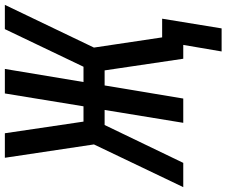

<svg xmlns="http://www.w3.org/2000/svg" viewBox="-102 -684 933 791"><g transform="rotate(-90 364.5 -288.5)"><path d="M548 158H643L683 -87H606L564 -368L740 -735H640L485 -411H422L476 -735H375L322 -411H259L211 -735H110L165 -368L-11 0H89L245 -324H307L254 0H354L408 -324H470L518 0H575Z"/></g></svg>

Font: Iosevka Sparkle Medium Oblique
Style: Regular
Weight: 500
Italic angle: -9°
Designer: Belleve Invis
Foundry: Belleve Invis
Version: Version 4.5.0; ttfautohint (v1.8.3)